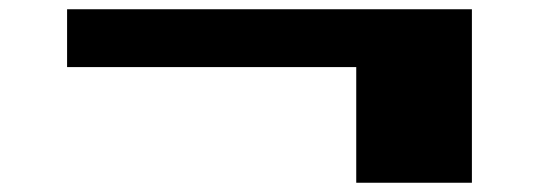

<svg xmlns="http://www.w3.org/2000/svg" viewBox="-20 -520 1165 415"><path d="M125 -500H1000V-125H750V-375H125Z"/></svg>

Font: Dogica Pixel
Style: Bold
Weight: 700
Designer: Roberto Mocci
Version: Version 001.000